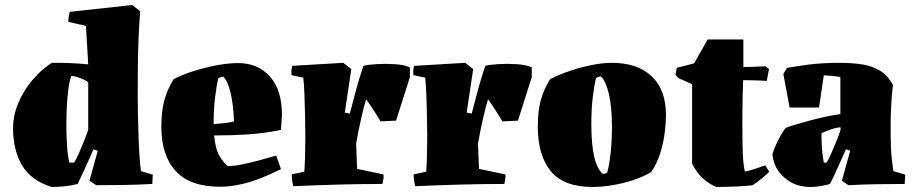

<svg xmlns="http://www.w3.org/2000/svg" viewBox="-20 -732 3631 764"><path d="M185 12Q103 -14 67.5 -74.5Q32 -135 32 -221Q32 -273 53 -322.5Q74 -372 109 -413.5Q144 -455 186 -482Q203 -482 221 -482Q239 -482 257 -481Q276 -480 294.5 -479Q313 -478 331 -476L322 -629L252 -645Q252 -666 258 -685L506 -712L538 -687Q534 -644 531.5 -584Q529 -524 528.5 -461Q528 -398 528 -347Q528 -311 529 -268Q530 -225 531.5 -182.5Q533 -140 535.5 -105.5Q538 -71 541 -51L588 -37L586 0Q531 3 474.5 4Q418 5 363 5L336 -13L369 -132L352 -138Q345 -122 333 -95Q321 -68 309 -42Q297 -16 289 0Q267 6 239.5 9Q212 12 185 12ZM275 -85Q283 -97 293.5 -121Q304 -145 314.5 -171Q325 -197 331 -216V-404Q324 -411 310 -417Q296 -423 283 -426.5Q270 -430 264 -430Q263 -428 261 -422Q253 -397 248.5 -344.5Q244 -292 244 -236Q244 -190 247 -149Q250 -108 256 -85Z M855 11Q736 11 679 -51.5Q622 -114 622 -228Q622 -290 634 -333.5Q646 -377 671 -417Q708 -436 753 -450Q798 -464 843.5 -472.5Q889 -481 928 -481Q1006 -481 1054 -427.5Q1102 -374 1102 -274L1098 -215Q1028 -201 964.5 -197Q901 -193 832 -193Q837 -140 852.5 -113Q868 -86 886 -71Q911 -71 944.5 -78Q978 -85 1013.5 -94.5Q1049 -104 1079 -113L1098 -59Q1073 -47 1043 -33.5Q1013 -20 978 -9Q949 0 918 5.5Q887 11 855 11ZM830 -238Q854 -240 876 -242.5Q898 -245 911 -249Q909 -314 897.5 -362.5Q886 -411 868 -427Q861 -427 849 -421Q842 -395 836 -346.5Q830 -298 830 -238Z M1147 9Q1141 -15 1141 -38L1191 -49Q1193 -79 1194 -115Q1195 -151 1195 -189Q1195 -225 1194 -268.5Q1193 -312 1191.5 -353.5Q1190 -395 1187 -423L1140 -433Q1138 -452 1143 -470Q1194 -473 1244.5 -476Q1295 -479 1346 -482L1378 -457L1352 -284L1372 -280Q1386 -335 1398 -378.5Q1410 -422 1426 -470Q1445 -475 1480.5 -477Q1516 -479 1552.5 -476.5Q1589 -474 1611 -464V-425L1556 -252L1494 -249Q1482 -270 1465 -296Q1448 -322 1437 -337Q1429 -313 1417.5 -262.5Q1406 -212 1397 -161L1401 -60L1506 -38Q1507 -28 1505.5 -19Q1504 -10 1502 0Q1414 0 1325 2.5Q1236 5 1147 9Z M1632 9Q1626 -15 1626 -38L1676 -49Q1678 -79 1679 -115Q1680 -151 1680 -189Q1680 -225 1679 -268.5Q1678 -312 1676.5 -353.5Q1675 -395 1672 -423L1625 -433Q1623 -452 1628 -470Q1679 -473 1729.5 -476Q1780 -479 1831 -482L1863 -457L1837 -284L1857 -280Q1871 -335 1883 -378.5Q1895 -422 1911 -470Q1930 -475 1965.5 -477Q2001 -479 2037.5 -476.5Q2074 -474 2096 -464V-425L2041 -252L1979 -249Q1967 -270 1950 -296Q1933 -322 1922 -337Q1914 -313 1902.5 -262.5Q1891 -212 1882 -161L1886 -60L1991 -38Q1992 -28 1990.5 -19Q1989 -10 1987 0Q1899 0 1810 2.5Q1721 5 1632 9Z M2338 12Q2223 12 2171.5 -51Q2120 -114 2120 -228Q2120 -290 2132 -333.5Q2144 -377 2169 -417Q2206 -436 2249.5 -450.5Q2293 -465 2336 -473.5Q2379 -482 2415 -482Q2516 -482 2573 -428.5Q2630 -375 2630 -274Q2630 -243 2625 -203.5Q2620 -164 2607.5 -123.5Q2595 -83 2572 -48Q2543 -30 2503 -16.5Q2463 -3 2420 4.5Q2377 12 2338 12ZM2379 -40Q2383 -40 2389 -42Q2395 -44 2396 -45Q2404 -72 2409.5 -121Q2415 -170 2415 -228Q2415 -306 2403 -357.5Q2391 -409 2371 -428Q2364 -428 2352 -422Q2345 -397 2339 -347.5Q2333 -298 2333 -238Q2333 -78 2379 -40Z M2831 12Q2808 4 2781 -18.5Q2754 -41 2734 -81V-397Q2720 -403 2706 -409.5Q2692 -416 2678 -422L2668 -435L2673 -462L2742 -480L2796 -575H2938V-465L3027 -468L3040 -457L3031 -410Q3024 -411 3006 -411.5Q2988 -412 2969 -412.5Q2950 -413 2937 -413Q2936 -380 2935 -342.5Q2934 -305 2934 -275Q2934 -245 2934 -236Q2934 -175 2935.5 -127.5Q2937 -80 2944 -49Q2966 -54 2985.5 -60.5Q3005 -67 3025 -74L3041 -49Q3033 -40 3013 -23.5Q2993 -7 2975 5Q2969 6 2951 7.5Q2933 9 2910.5 10Q2888 11 2866.5 11.5Q2845 12 2831 12Z M3283 0Q3198 24 3141 0Q3109 -14 3085 -41.5Q3061 -69 3054 -113Q3053 -120 3059.5 -136.5Q3066 -153 3075.5 -172Q3085 -191 3094 -205.5Q3103 -220 3107 -223Q3111 -226 3136 -233.5Q3161 -241 3195.5 -250.5Q3230 -260 3265 -267.5Q3300 -275 3324 -278V-425Q3313 -428 3290 -430Q3281 -431 3272.5 -431.5Q3264 -432 3258 -432L3239 -304H3122L3097 -438L3112 -462Q3139 -467 3194.5 -474.5Q3250 -482 3320 -482Q3369 -482 3409 -476Q3449 -470 3480.5 -451.5Q3512 -433 3533 -394Q3524 -315 3524 -230Q3524 -182 3525 -152Q3526 -122 3528.5 -99.5Q3531 -77 3535 -51L3582 -37L3580 0Q3525 0 3468 1Q3411 2 3356 5L3330 -13L3363 -132L3346 -138Q3339 -122 3327 -95Q3315 -68 3303 -42Q3291 -16 3283 0ZM3258 -85H3269Q3277 -97 3287.5 -121Q3298 -145 3308.5 -171Q3319 -197 3325 -216L3324 -226Q3302 -223 3284.5 -216.5Q3267 -210 3249 -202V-191Q3249 -160 3251 -137Q3253 -114 3258 -85Z"/></svg>

Font: Labrada Black
Style: Regular
Weight: 900
Designer: Mercedes Jáuregui
Foundry: Omnibus-Type Team
Version: Version 1.000; ttfautohint (v1.8.4.7-5d5b)